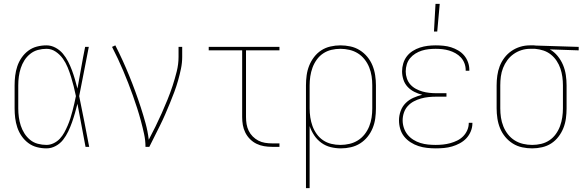

<svg xmlns="http://www.w3.org/2000/svg" viewBox="-20 -764 3040 999"><path d="M222 8Q196 8 171.5 1.5Q147 -5 127 -20Q107 -35 92.5 -56Q78 -77 70 -101Q62 -125 59 -150Q56 -175 56 -200V-320Q56 -345 59 -370Q62 -395 70 -419Q78 -443 92.5 -464Q107 -485 127 -500Q147 -515 171.5 -521.5Q196 -528 222 -528Q246 -528 268.5 -516Q291 -504 307 -485Q323 -466 334.5 -443.5Q346 -421 354.5 -398Q363 -375 370 -351Q377 -327 383 -303Q393 -357 402.5 -411.5Q412 -466 423 -520H442Q429 -456 417 -391.5Q405 -327 392 -264Q406 -198 418.5 -132Q431 -66 444 0H425Q414 -56 404 -112Q394 -168 383 -224Q377 -200 370 -175.5Q363 -151 354.5 -127Q346 -103 335 -80Q324 -57 308.5 -37Q293 -17 270 -4.5Q247 8 222 8ZM222 -10Q241 -10 259.5 -19Q278 -28 291.5 -42.5Q305 -57 314.5 -74.5Q324 -92 332 -110.5Q340 -129 346 -148Q352 -167 357 -186Q362 -205 366.5 -224.5Q371 -244 375 -264Q370 -289 363.5 -314.5Q357 -340 349.5 -364.5Q342 -389 332 -413.5Q322 -438 307 -459Q292 -480 270 -495Q248 -510 222 -510Q199 -510 177 -504Q155 -498 137 -483.5Q119 -469 107 -450Q95 -431 88 -409.5Q81 -388 78 -365.5Q75 -343 75 -320V-200Q75 -177 78 -154.5Q81 -132 88 -110.5Q95 -89 107 -70Q119 -51 136.5 -36.5Q154 -22 176.5 -16Q199 -10 222 -10Z M737 0Q737 -34 729.5 -68Q722 -102 713 -135.5Q704 -169 693.5 -201.5Q683 -234 671.5 -266.5Q660 -299 647.5 -331Q635 -363 621.5 -395Q608 -427 593.5 -458Q579 -489 563 -520L580 -528Q600 -489 618 -449.5Q636 -410 652.5 -369.5Q669 -329 684 -288Q699 -247 712.5 -205.5Q726 -164 737.5 -122Q749 -80 754 -37Q772 -71 789 -105.5Q806 -140 821.5 -175Q837 -210 851.5 -245.5Q866 -281 878 -317.5Q890 -354 899.5 -392Q909 -430 909 -468V-520H928V-468Q928 -437 921.5 -406Q915 -375 906.5 -345Q898 -315 887 -285.5Q876 -256 864 -227Q852 -198 839.5 -169Q827 -140 813 -112Q799 -84 785 -56Q771 -28 757 0Z M1395 0Q1374 0 1353.5 -3.5Q1333 -7 1314.5 -16Q1296 -25 1281 -40Q1266 -55 1256.5 -74Q1247 -93 1243.5 -113.5Q1240 -134 1240 -155V-502H1066V-520H1434V-502H1260V-155Q1260 -136 1263 -118Q1266 -100 1274 -83.5Q1282 -67 1295 -54Q1308 -41 1324 -32.5Q1340 -24 1358.5 -21Q1377 -18 1395 -18H1434V0Z M1572 215V-320Q1572 -346 1575.5 -372Q1579 -398 1588.5 -422Q1598 -446 1614 -467Q1630 -488 1651.5 -502Q1673 -516 1699 -522Q1725 -528 1751 -528Q1777 -528 1803 -522.5Q1829 -517 1851.5 -503Q1874 -489 1891 -468.5Q1908 -448 1918 -423.5Q1928 -399 1932 -372.5Q1936 -346 1936 -320V-200Q1936 -174 1932.5 -148Q1929 -122 1919 -97.5Q1909 -73 1892.5 -52.5Q1876 -32 1854 -18Q1832 -4 1806 2Q1780 8 1754 8Q1727 8 1700.5 1.5Q1674 -5 1652 -21Q1630 -37 1615 -59.5Q1600 -82 1591 -108V215ZM1751 -10Q1775 -10 1798.5 -15.5Q1822 -21 1842 -33.5Q1862 -46 1877 -65Q1892 -84 1901 -106.5Q1910 -129 1913.5 -152.5Q1917 -176 1917 -200V-320Q1917 -344 1913.5 -367.5Q1910 -391 1901 -413.5Q1892 -436 1877 -455Q1862 -474 1842 -486.5Q1822 -499 1798.5 -504.5Q1775 -510 1751 -510Q1727 -510 1704 -504.5Q1681 -499 1661.5 -486Q1642 -473 1628 -453.5Q1614 -434 1606 -412Q1598 -390 1594.5 -366.5Q1591 -343 1591 -320V-200Q1591 -177 1594.5 -153.5Q1598 -130 1606 -108Q1614 -86 1628 -66.5Q1642 -47 1661.5 -34Q1681 -21 1704 -15.5Q1727 -10 1751 -10Z M2247 8Q2225 8 2202 5.5Q2179 3 2157.5 -4Q2136 -11 2116.5 -23.5Q2097 -36 2083 -53.5Q2069 -71 2062.5 -93Q2056 -115 2056 -138Q2056 -162 2064.5 -186Q2073 -210 2090.5 -227.5Q2108 -245 2130.5 -255Q2153 -265 2177 -271Q2156 -276 2136 -286Q2116 -296 2101 -312Q2086 -328 2079 -349.5Q2072 -371 2072 -393Q2072 -413 2078 -433.5Q2084 -454 2096.5 -470.5Q2109 -487 2127 -498.5Q2145 -510 2165 -516.5Q2185 -523 2205.5 -525.5Q2226 -528 2247 -528Q2267 -528 2287.5 -526Q2308 -524 2327 -518Q2346 -512 2364 -501.5Q2382 -491 2395 -475.5Q2408 -460 2415 -440.5Q2422 -421 2422 -401V-396H2403V-400Q2403 -418 2396.5 -435Q2390 -452 2378 -465Q2366 -478 2350 -487Q2334 -496 2317 -501Q2300 -506 2282.5 -508Q2265 -510 2247 -510Q2229 -510 2210.5 -508Q2192 -506 2174.5 -500.5Q2157 -495 2141 -485Q2125 -475 2113.5 -461Q2102 -447 2096.5 -429Q2091 -411 2091 -392Q2091 -374 2097 -356Q2103 -338 2115 -324.5Q2127 -311 2143.5 -302Q2160 -293 2177.5 -288Q2195 -283 2213.5 -281Q2232 -279 2250 -279H2303V-261H2250Q2230 -261 2210 -259Q2190 -257 2170.5 -251.5Q2151 -246 2133 -236.5Q2115 -227 2101.5 -212Q2088 -197 2081.5 -177.5Q2075 -158 2075 -138Q2075 -118 2081.5 -98.5Q2088 -79 2100.5 -63.5Q2113 -48 2130.5 -37Q2148 -26 2167.5 -20Q2187 -14 2207 -12Q2227 -10 2247 -10Q2266 -10 2285 -12Q2304 -14 2322.5 -19Q2341 -24 2358.5 -32.5Q2376 -41 2389.5 -54.5Q2403 -68 2411 -86Q2419 -104 2419 -123V-125H2438V-123Q2438 -101 2429.5 -80.5Q2421 -60 2406.5 -44.5Q2392 -29 2372.5 -18.5Q2353 -8 2332.5 -2Q2312 4 2290.5 6Q2269 8 2247 8ZM2238 -600 2246 -744H2268L2255 -600Z M2749 8Q2723 8 2697 2.5Q2671 -3 2648.5 -17Q2626 -31 2609 -51.5Q2592 -72 2582 -96.5Q2572 -121 2568 -147.5Q2564 -174 2564 -200V-320Q2564 -345 2567.5 -370.5Q2571 -396 2580 -419.5Q2589 -443 2604.5 -463.5Q2620 -484 2641 -498.5Q2662 -513 2686.5 -520.5Q2711 -528 2737 -528H2750Q2754 -528 2758.5 -528Q2763 -528 2767 -527L2991 -520V-502L2841 -507Q2864 -494 2881.5 -472.5Q2899 -451 2909.5 -426Q2920 -401 2924 -374Q2928 -347 2928 -320V-200Q2928 -174 2924.5 -148Q2921 -122 2911.5 -98Q2902 -74 2886 -53Q2870 -32 2848.5 -18Q2827 -4 2801 2Q2775 8 2749 8ZM2749 -10Q2773 -10 2796 -15.5Q2819 -21 2838.5 -34Q2858 -47 2872 -66.5Q2886 -86 2894 -108Q2902 -130 2905.5 -153.5Q2909 -177 2909 -200V-320Q2909 -342 2906 -364Q2903 -386 2896 -407Q2889 -428 2876.5 -447Q2864 -466 2846.5 -480Q2829 -494 2808 -501Q2787 -508 2764 -510H2738Q2715 -510 2693 -503Q2671 -496 2652 -482.5Q2633 -469 2619.5 -450.5Q2606 -432 2597.5 -410.5Q2589 -389 2586 -366Q2583 -343 2583 -320V-200Q2583 -176 2586.5 -152.5Q2590 -129 2599 -106.5Q2608 -84 2623 -65Q2638 -46 2658 -33.5Q2678 -21 2701.5 -15.5Q2725 -10 2749 -10Z"/></svg>

Font: Iosevka Curly Thin
Style: Regular
Weight: 100
Monospace: yes
Designer: Belleve Invis
Foundry: Belleve Invis
Version: Version 22.1.2; ttfautohint (v1.8.4)